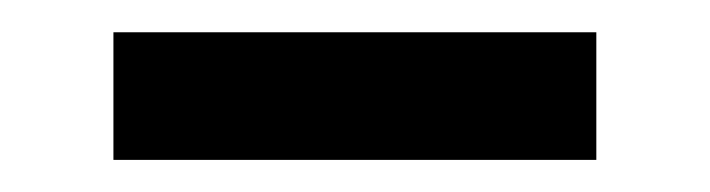

<svg xmlns="http://www.w3.org/2000/svg" viewBox="-20 -706 440 119"><path d="M50.3 -606.9V-686H349.6V-606.9Z"/></svg>

Font: Lato-SemiBold
Style: Bold
Weight: 500
Designer: Lukasz Dziedzic with Adam Twardoch and Botio Nikoltchev
Foundry: tyPoland Lukasz Dziedzic
Version: ""